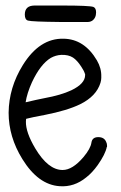

<svg xmlns="http://www.w3.org/2000/svg" viewBox="-20 -674 431 684"><path d="M305.7 -166Q308.6 -185.5 330.1 -185.5Q351.6 -185.5 358.4 -168Q361.3 -162.1 361.3 -156.2Q361.3 -153.3 361.3 -150.4Q361.3 -150.4 360.4 -150.4Q355.5 -125 328.1 -85.9Q308.6 -58.6 287.1 -42Q244.1 -6.8 192.4 -10.7Q116.2 -15.6 59.6 -107.4Q10.7 -186.5 10.7 -272.5Q11.7 -362.3 61.5 -442.4Q121.1 -538.1 206.1 -536.1Q280.3 -535.2 325.2 -459Q341.8 -430.7 340.8 -400.4Q340.8 -397.5 340.8 -396.5Q340.8 -388.7 337.9 -378.9Q323.2 -331.1 265.6 -302.7Q219.7 -280.3 139.6 -264.6Q124 -261.7 99.6 -256.8Q75.2 -251 74.2 -251Q72.3 -251 72.3 -241.2Q71.3 -203.1 105.5 -145.5Q151.4 -68.4 203.1 -68.4Q238.3 -68.4 277.3 -114.3Q302.7 -144.5 305.7 -166ZM71.3 -309.6Q112.3 -319.3 137.7 -324.2Q197.3 -335 234.4 -352.5Q283.2 -376 283.2 -406.2Q283.2 -406.2 283.2 -412.1Q283.2 -408.2 282.2 -412.1Q279.3 -421.9 269.5 -436.5Q254.9 -459 240.2 -468.8Q223.6 -479.5 198.2 -478.5Q178.7 -477.5 161.1 -467.8Q124 -445.3 93.8 -380.9Q76.2 -341.8 71.3 -309.6ZM80.1 -600.6Q68.4 -603.5 68.4 -622.1Q68.4 -654.3 103.5 -654.3H201.2Q297.9 -654.3 312.5 -649.4Q322.3 -645.5 322.3 -629.9Q322.3 -609.4 307.6 -599.6Q300.8 -595.7 293.9 -595.7H193.4Q93.8 -596.7 80.1 -600.6Z"/></svg>

Font: otype
Style: Regular
Weight: 400
Designer: ironsmith
Version: 4